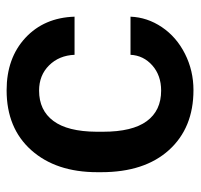

<svg xmlns="http://www.w3.org/2000/svg" viewBox="-32 -546 588 563"><g transform="rotate(-90 261.5 -264.0)"><path d="M277.8 -85Q322.3 -85 351.6 -110.8Q380.9 -136.7 382.8 -174.8H494.6Q492.7 -125.5 463.9 -82.8Q435.1 -40 385.7 -15.1Q336.4 9.8 279.3 9.8Q168.5 9.8 103.5 -62Q38.6 -133.8 38.6 -260.3V-272.5Q38.6 -393.1 103 -465.6Q167.5 -538.1 278.8 -538.1Q373 -538.1 432.4 -483.2Q491.7 -428.2 494.6 -338.9H382.8Q380.9 -384.3 351.8 -413.6Q322.8 -442.9 277.8 -442.9Q220.2 -442.9 189 -401.1Q157.7 -359.4 157.2 -274.4V-255.4Q157.2 -169.4 188.2 -127.2Q219.2 -85 277.8 -85Z"/></g></svg>

Font: Vazir Medium
Style: Medium
Weight: 500
Designer: Saber Rastikerdar
Foundry: Saber Rastikerdar
Version: Version 30.0.0